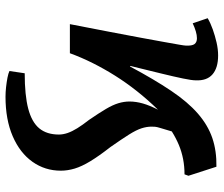

<svg xmlns="http://www.w3.org/2000/svg" viewBox="-76 -488 793 680"><g transform="rotate(90 320.0 -148.5)"><path d="M323 228Q307 228 289 226Q271 224 255.5 221Q240 218 232 214L240 160Q318 160 365.5 147.5Q413 135 435 108.5Q457 82 457 39Q457 24 451.5 8Q446 -8 434.5 -26.5Q423 -45 405 -68Q381 -103 366.5 -127.5Q352 -152 346 -172Q340 -192 340 -211Q340 -234 347 -258.5Q354 -283 369 -312Q333 -275 303 -237Q273 -199 248.5 -160Q224 -121 204 -81Q184 -41 169 0H66Q81 -77 93 -139.5Q105 -202 114 -250.5Q123 -299 129 -332.5Q135 -366 138.5 -386Q142 -406 142 -411Q143 -433 136.5 -441.5Q130 -450 116 -450Q105 -450 91.5 -446Q78 -442 63 -435L45 -488Q62 -498 84.5 -506Q107 -514 131 -519.5Q155 -525 177 -525Q221 -525 244 -505Q267 -485 265 -445Q265 -432 258.5 -400.5Q252 -369 240.5 -322Q229 -275 214 -214L216 -213Q262 -299 302 -358.5Q342 -418 383 -453.5Q424 -489 469.5 -504.5Q515 -520 571 -519L603 -420L598 -406Q570 -406 544 -401Q518 -396 494 -386Q470 -376 446 -361Q438 -334 434 -321Q430 -308 429.5 -302Q429 -296 429 -289Q429 -272 435 -253.5Q441 -235 457 -209.5Q473 -184 501 -144Q533 -103 551.5 -72.5Q570 -42 577.5 -17Q585 8 585 32Q585 88 553.5 132.5Q522 177 463 202.5Q404 228 323 228Z"/></g></svg>

Font: Literata 18pt SemiBold
Style: Italic
Weight: 600
Italic angle: -2°
Designer: Latin by Veronika Burian and Jose Scaglione. Greek by Irene Vlachou. Cyrillic by Vera Evstafieva
Foundry: TypeTogether
Version: Version 3.103;gftools[0.9.29]